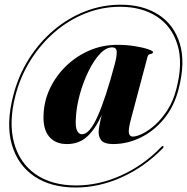

<svg xmlns="http://www.w3.org/2000/svg" viewBox="-20 -698 813 835"><path d="M472 -71.5Q436.5 -71.5 422.8 -85.2Q409 -99 409 -123.5Q409 -135 412.8 -155Q416.5 -175 422.5 -198Q394.5 -136.5 359 -104Q323.5 -71.5 271 -71.5Q220 -71.5 193 -104.8Q166 -138 169.5 -200Q171.5 -258.5 197 -312.8Q222.5 -367 266.5 -410Q310.5 -453 367.8 -478Q425 -503 490.5 -503Q531.5 -503 566.8 -497.2Q602 -491.5 623.8 -484Q645.5 -476.5 645.5 -472Q645.5 -464.5 635.2 -463.2Q625 -462 622 -452.5L551 -185.5Q537.5 -136 540.5 -120Q543.5 -104 557 -104Q574 -104 600.5 -117Q627 -130 655.8 -156Q684.5 -182 709 -220.5Q733.5 -259 746.5 -309.5Q776.5 -422.5 752 -503Q727.5 -583.5 662 -626Q596.5 -668.5 502.5 -668.5Q423.5 -668.5 350.8 -639.5Q278 -610.5 217.2 -558Q156.5 -505.5 112.8 -435.8Q69 -366 47.5 -284Q17 -166.5 40.8 -78Q64.5 10.5 134.5 59.5Q204.5 108.5 311.5 108.5Q410 108.5 507 64.8Q604 21 681 -58.5Q687.5 -65.5 690.5 -62Q692 -61.5 691 -58.5Q690 -55.5 688.5 -53.5Q607.5 29 508.8 73.2Q410 117.5 309 117.5Q201.5 117.5 129.2 68.8Q57 20 31.2 -70Q5.5 -160 38 -284Q60 -369 105 -440.8Q150 -512.5 212.5 -565.8Q275 -619 349.5 -648.2Q424 -677.5 505.5 -677.5Q602 -677.5 669.5 -634Q737 -590.5 762 -508.2Q787 -426 756.5 -309.5Q737 -234.5 693.2 -181.2Q649.5 -128 591.5 -99.8Q533.5 -71.5 472 -71.5ZM310 -185.5Q307 -145.5 315.2 -129.8Q323.5 -114 336.5 -114Q369.5 -114 404.8 -192.8Q440 -271.5 480 -422.5Q488.5 -455 487.5 -473.5Q486.5 -492 468 -492Q441 -492 414.2 -463.2Q387.5 -434.5 364.8 -388Q342 -341.5 327.2 -288Q312.5 -234.5 310 -185.5Z"/></svg>

Font: Fraunces 144pt S000
Style: Bold Italic
Weight: 700
Italic angle: -16°
Version: Version 1.000; ttfautohint (v1.8.3)